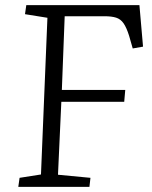

<svg xmlns="http://www.w3.org/2000/svg" viewBox="-20 -725 588 745"><path d="M56 -35 139 -48 164 -656 77 -670 82 -705H521L535 -544L495 -537L481 -586Q471 -618 459.5 -634.5Q448 -651 430.5 -656.5Q413 -662 385 -662H231L220 -376H466L462 -330H218L205 -47L331 -35L327 0H51Z"/></svg>

Font: Literata 24pt Light
Style: Italic
Weight: 300
Italic angle: -2°
Designer: Latin by Veronika Burian and Jose Scaglione. Greek by Irene Vlachou. Cyrillic by Vera Evstafieva
Foundry: TypeTogether
Version: Version 3.103;gftools[0.9.29]